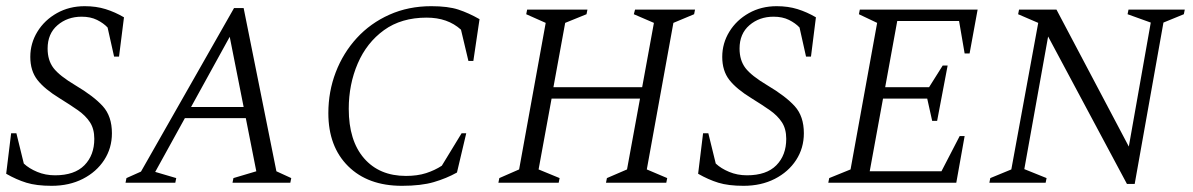

<svg xmlns="http://www.w3.org/2000/svg" viewBox="-20 -591 3860 621"><path d="M147 10Q98 10 65.5 0Q33 -10 0 -29L16 -160H33L57 -62Q74 -46 100.5 -35Q127 -24 158 -24Q221 -24 253 -56.5Q285 -89 285 -142Q285 -174 271 -195.5Q257 -217 232 -234.5Q207 -252 173 -273Q124 -303 101 -332.5Q78 -362 78 -407Q78 -451 101 -488.5Q124 -526 164 -548.5Q204 -571 254 -571Q291 -571 321.5 -561.5Q352 -552 381 -535L365 -408H349L328 -502Q315 -516 294 -526.5Q273 -537 244 -537Q198 -537 166 -509.5Q134 -482 134 -434Q134 -396 153 -371Q172 -346 224 -315Q283 -280 312.5 -247.5Q342 -215 342 -160Q342 -112 317 -73.5Q292 -35 248 -12.5Q204 10 147 10Z M386 0 389 -15 436 -36 737 -565H768L874 -37L922 -15L919 0H732L735 -15L809 -37L775 -209H578L482 -35L550 -15L547 0ZM598 -245H768L723 -472Z M1280 10Q1170 10 1106 -53.5Q1042 -117 1042 -225Q1042 -295 1066 -357.5Q1090 -420 1134 -468Q1178 -516 1239.5 -543.5Q1301 -571 1375 -571Q1429 -571 1462.5 -560Q1496 -549 1531 -529L1511 -394H1495L1471 -495Q1428 -534 1360 -534Q1278 -534 1222 -493.5Q1166 -453 1137 -385.5Q1108 -318 1108 -239Q1108 -136 1157.5 -79Q1207 -22 1293 -22Q1330 -22 1358 -31Q1386 -40 1409 -55L1473 -160H1488L1458 -33Q1424 -14 1383 -2Q1342 10 1280 10Z M1592 0 1595 -15 1659 -43 1745 -517 1682 -545 1685 -560H1880L1877 -545L1808 -517L1770 -309H2057L2095 -517L2030 -545L2034 -560H2228L2225 -545L2158 -517L2072 -43L2138 -15L2135 0H1940L1943 -15L2008 -43L2050 -272H1764L1722 -43L1790 -15L1787 0Z M2385 10Q2336 10 2303.5 0Q2271 -10 2238 -29L2254 -160H2271L2295 -62Q2312 -46 2338.5 -35Q2365 -24 2396 -24Q2459 -24 2491 -56.5Q2523 -89 2523 -142Q2523 -174 2509 -195.5Q2495 -217 2470 -234.5Q2445 -252 2411 -273Q2362 -303 2339 -332.5Q2316 -362 2316 -407Q2316 -451 2339 -488.5Q2362 -526 2402 -548.5Q2442 -571 2492 -571Q2529 -571 2559.5 -561.5Q2590 -552 2619 -535L2603 -408H2587L2566 -502Q2553 -516 2532 -526.5Q2511 -537 2482 -537Q2436 -537 2404 -509.5Q2372 -482 2372 -434Q2372 -396 2391 -371Q2410 -346 2462 -315Q2521 -280 2550.5 -247.5Q2580 -215 2580 -160Q2580 -112 2555 -73.5Q2530 -35 2486 -12.5Q2442 10 2385 10Z M2659 0 2662 -15 2731 -43 2817 -517 2758 -545 2761 -560H3142L3116 -418H3100L3082 -523H2882L2843 -309H2985L3029 -379H3045L3011 -200H2995L2979 -272H2836L2793 -37H3025L3084 -151H3100L3073 0Z M3180 0 3183 -15 3251 -43 3338 -517 3273 -545 3276 -560H3397L3631 -117L3702 -518L3627 -545L3630 -560H3812L3809 -545L3743 -518L3650 4H3625L3370 -473L3293 -44L3365 -15L3362 0Z"/></svg>

Font: Spectral SC Light
Style: Italic
Weight: 300
Italic angle: -10°
Designer: Jean-Baptiste Levee
Foundry: Production Type
Version: Version 2.001